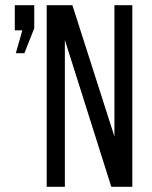

<svg xmlns="http://www.w3.org/2000/svg" viewBox="-20 -720 584 740"><path d="M66 -603H37V-700H112V-611L74 -515H41ZM230 0H160V-700H259L421 -194V-700H490V0H409L230 -566Z"/></svg>

Font: Bebas Neue Regular
Style: Regular
Weight: 400
Designer: Ryoichi Tsunekawa & LGV (GE)
Foundry: Free Software Foundation, Inc.
Version: Version 1.003 August 13, 2016